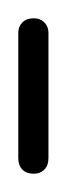

<svg xmlns="http://www.w3.org/2000/svg" viewBox="-20 -190 73 210"><path d="M0 -17H33V-154H0ZM17 -33Q9 -33 4.5 -28.5Q0 -24 0 -17Q0 -9 4.5 -4.5Q9 0 17 0Q24 0 28.5 -4.5Q33 -9 33 -17Q33 -24 28.5 -28.5Q24 -33 17 -33ZM17 -170Q9 -170 4.5 -165.5Q0 -161 0 -154Q0 -146 4.5 -141.5Q9 -137 17 -137Q24 -137 28.5 -141.5Q33 -146 33 -154Q33 -161 28.5 -165.5Q24 -170 17 -170Z"/></svg>

Font: Wavefont Light
Style: Regular
Weight: 300
Version: Version 3.004;gftools[0.9.33]